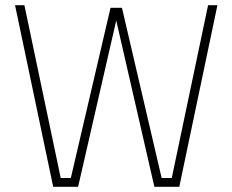

<svg xmlns="http://www.w3.org/2000/svg" viewBox="-20 -720 896 740"><path d="M38 -700H74L214 -34H253L406 -690H450L603 -34H642L782 -700H818L671 0H575L428 -641L281 0H185Z"/></svg>

Font: Titillium Web ExtraLight
Style: Regular
Weight: 275
Version: Version 1.002;PS 57.000;hotconv 1.0.70;makeotf.lib2.5.55311